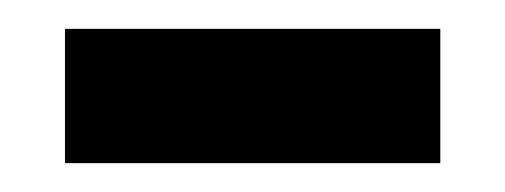

<svg xmlns="http://www.w3.org/2000/svg" viewBox="-20 -339 350 133"><path d="M25 -226H285V-319H25Z"/></svg>

Font: Noto Serif Yezidi SemiBold
Style: Regular
Weight: 600
Designer: Dalton Maag Ltd
Foundry: Dalton Maag Ltd
Version: Version 1.001